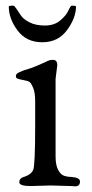

<svg xmlns="http://www.w3.org/2000/svg" viewBox="-20 -650 324 677"><path d="M11 -627C11 -598.3 21.3 -570.2 42 -542.5C62.7 -514.8 91.7 -501 129 -501C166.3 -501 195.5 -515.3 216.5 -544C237.5 -572.7 248 -600.3 248 -627C248 -629 244.3 -630 237 -630H233C230.3 -630 226.3 -624.2 221 -612.5C215.7 -600.8 206 -589.2 192 -577.5C178 -565.8 160.2 -560 138.5 -560C116.8 -560 98.8 -563.7 84.5 -571C70.2 -578.3 60 -586.3 54 -595L38 -619C33.3 -626.3 29.7 -630 27 -630H22C14.7 -630 11 -629 11 -627ZM159 4 230 6 245 7C256.3 7 262 1.3 262 -10C262 -19.3 252 -24.7 232 -26C223.3 -26 214.8 -27.3 206.5 -30C198.2 -32.7 191 -39.7 185 -51C179 -62.3 176 -78 176 -98V-372L182 -420C182 -432.7 177 -439 167 -439C160.3 -439 154.7 -438 150 -436C148 -434.7 143.8 -432.7 137.5 -430L110 -418C98 -412.7 82.7 -407.3 64 -402C58.7 -400 53.5 -397.8 48.5 -395.5C43.5 -393.2 40.2 -391 38.5 -389C36.8 -387 36 -384.2 36 -380.5C36 -376.8 38.2 -374.2 42.5 -372.5C46.8 -370.8 53.8 -369.2 63.5 -367.5C73.2 -365.8 80 -363.7 84 -361C88 -358.3 92.3 -351.3 97 -340C101.7 -328.7 104 -313.3 104 -294V-206C104 -113.3 101.7 -61.7 97 -51C92.3 -40.3 82.3 -32.3 67 -27C65 -26.3 63.7 -26 63 -26C53 -22.7 48 -16.5 48 -7.5C48 1.5 61.3 6 88 6Z"/></svg>

Font: Sorts Mill Goudy
Style: Regular
Weight: 400
Version: Version 003.101